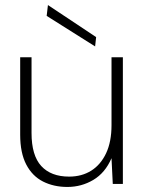

<svg xmlns="http://www.w3.org/2000/svg" viewBox="-20 -729 578 761"><path d="M247 12Q193 12 150.5 -9.5Q108 -31 84 -77Q60 -123 60 -195V-502H105V-202Q105 -113 143.5 -71Q182 -29 254 -29Q304 -29 341.5 -52.5Q379 -76 400.5 -121.5Q422 -167 422 -233V-502H467V0H427L422 -102Q397 -44 350 -16Q303 12 247 12ZM357 -545 165 -666 170 -709 361 -582Z"/></svg>

Font: DM Sans 16pt ExtraLight
Style: Regular
Weight: 250
Version: Version 4.004;gftools[0.9.30]